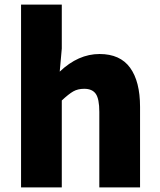

<svg xmlns="http://www.w3.org/2000/svg" viewBox="-20 -819 698 839"><path d="M72 -799H250V-607L241 -506Q322 -583 415 -583Q505 -583 548.5 -523Q592 -463 592 -352V0H414V-330Q414 -387 398.5 -409Q383 -431 348 -431Q320 -431 300 -419.5Q280 -408 250 -380V0H72Z"/></svg>

Font: Merged Yaku Han JP Black
Style: Regular
Weight: 900
Designer: Ryoko NISHIZUKA 西塚涼子 (kana, bopomofo & ideographs); Paul D. Hunt (Latin, Greek & Cyrillic); Sandoll Communications 산돌커뮤니
Foundry: Adobe
Version: Version 2.004